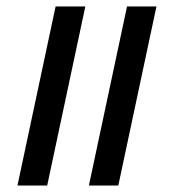

<svg xmlns="http://www.w3.org/2000/svg" viewBox="-20 -574 538 594"><path d="M255 0 373 -554H464L346 0ZM34 0 152 -554H244L126 0Z"/></svg>

Font: Noto Serif Tamil SemiCondensed
Style: Italic
Weight: 400
Width: 4
Italic angle: -12°
Designer: Indian Type Foundry, Tom Grace, and the Monotype Design Team
Foundry: Monotype Imaging Inc.
Version: Version 2.003; ttfautohint (v1.8.4.7-5d5b)